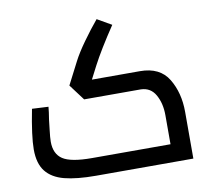

<svg xmlns="http://www.w3.org/2000/svg" viewBox="-80 -813 982 902"><g transform="rotate(-10 411.0 -362.0)"><path d="M771 -223V0H307Q215 0 157 -15Q99 -30 69.5 -67.5Q40 -105 40 -172Q40 -235 65 -362L143 -358Q141 -334 135 -298Q134 -286 129.5 -250Q125 -214 125 -194Q125 -136 163.5 -110.5Q202 -85 302 -85H677V-224Q677 -280 654 -321Q631 -362 584 -363H314L257 -439L312 -546Q331 -583 366.5 -632.5Q402 -682 437 -724L505 -685Q434 -579 398 -510L366 -448H595Q690 -448 730.5 -381Q771 -314 771 -223Z"/></g></svg>

Font: Cairo SemiBold
Style: Regular
Weight: 600
Designer: Mohamed Gaber, the designers of Titillium
Foundry: Kief Type Foundry
Version: Version 2.009; ttfautohint (v1.5.33-1714) -l 8 -r 50 -G 200 